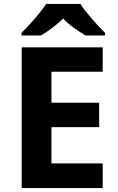

<svg xmlns="http://www.w3.org/2000/svg" viewBox="-20 -954 600 974"><path d="M388 -934H214C186 -889 126 -824 89 -787V-774H188C223 -796 265 -824 300 -860C334 -824 379 -795 414 -774H513V-787C477 -823 416 -889 388 -934ZM501 0V-125H241V-309H483V-433H241V-590H501V-714H90V0Z"/></svg>

Font: Noto Sans Bassa Vah
Style: Bold
Weight: 700
Designer: Monotype Design Team
Foundry: Monotype Imaging Inc.
Version: Version 2.002